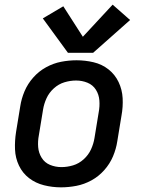

<svg xmlns="http://www.w3.org/2000/svg" viewBox="-20 -797 616 825"><path d="M242 8Q275 8 308.5 1.5Q342 -5 373 -22Q404 -39 428 -66Q452 -93 465.5 -125Q479 -157 484 -190L502 -300Q509 -338 507 -375Q505 -412 489.5 -444.5Q474 -477 446 -499Q418 -521 382 -529.5Q346 -538 309 -538Q276 -538 242.5 -531.5Q209 -525 178 -508Q147 -491 123 -464Q99 -437 85.5 -405Q72 -373 67 -340L49 -230Q43 -192 44.5 -155Q46 -118 61.5 -85.5Q77 -53 105 -31.5Q133 -10 169 -1Q205 8 242 8ZM244 -79Q218 -79 195 -88.5Q172 -98 159 -119Q146 -140 144 -165Q142 -190 147 -216L165 -326Q169 -351 180 -375Q191 -399 211.5 -417.5Q232 -436 257 -443.5Q282 -451 307 -451Q333 -451 356 -441.5Q379 -432 392 -411.5Q405 -391 407 -365.5Q409 -340 404 -314L386 -204Q382 -179 371 -155Q360 -131 339.5 -112.5Q319 -94 294 -86.5Q269 -79 244 -79ZM272 -570H380L539 -711L464 -777L336 -639L252 -770L164 -718Z"/></svg>

Font: Iosevka Sparkle Medium
Style: Italic
Weight: 500
Italic angle: -9°
Designer: Belleve Invis
Foundry: Belleve Invis
Version: Version 4.5.0; ttfautohint (v1.8.3)